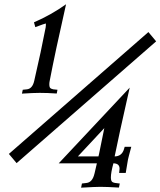

<svg xmlns="http://www.w3.org/2000/svg" viewBox="-20 -827 749 897"><path d="M82.5 -389.6 86.4 -407.7 106 -409.7Q131.8 -412.6 140.1 -450.2Q172.4 -589.4 193.4 -699.2Q194.3 -706.1 194.3 -709V-717.3Q190.4 -717.3 145 -700.2L138.7 -722.7Q218.8 -757.3 288.6 -807.1Q237.8 -583.5 211.9 -447.8Q210.4 -440.4 210.4 -433.1Q210.4 -424.8 212.2 -419.9Q213.9 -415 219.5 -412.6Q225.1 -410.2 228.5 -409.7Q231.9 -409.2 243.2 -408.2Q246.6 -407.7 248.5 -407.7L245.1 -390.1Q200.7 -393.1 165.5 -393.1Q136.2 -393.1 82.5 -389.6ZM709.5 -633.8 57.6 -64.9 21.5 -107.9 673.3 -677.2ZM439.9 -96.2 442.4 -106.4Q466.8 -227.1 467.3 -228.5Q426.8 -186 343.8 -96.2ZM585.9 -417.5Q532.7 -182.6 515.6 -96.2Q548.8 -96.7 559.1 -129.4L558.6 -128.9Q559.1 -129.9 559.8 -132.1Q560.5 -134.3 561.3 -137.2Q562 -140.1 562.5 -141.1H593.3Q590.8 -131.3 587.4 -118.9Q584 -106.4 583 -102.3Q582 -98.1 580.3 -91.6Q578.6 -85 578.1 -82.5Q577.6 -80.1 576.9 -75.7Q576.2 -71.3 575.4 -66.9Q574.7 -62.5 573.7 -56.6Q572.8 -50.8 571 -40.5Q569.3 -30.3 567.4 -19H536.6L538.1 -33.2Q538.6 -35.2 538.6 -39.1Q538.6 -63.5 509.8 -64Q498 -20.5 498 2Q498 19.5 505.9 23.9Q513.7 28.3 534.2 29.8Q537.6 30.3 539.6 30.3L535.6 49.3Q478.5 45.9 448.7 45.9Q425.3 45.9 358.9 49.8L362.8 30.3L383.8 27.8Q412.1 24.9 421.4 -16.1V-15.6Q432.6 -62.5 432.6 -64H254.4Z"/></svg>

Font: Flanker
Style: Bold Italic
Weight: 700
Italic angle: -12°
Designer: Flanker
Version: Version 2.000